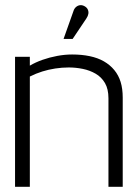

<svg xmlns="http://www.w3.org/2000/svg" viewBox="-20 -720 530 740"><path d="M313 -649Q319 -658 320.5 -666.5Q322 -675 318.5 -683Q315 -691 306 -696Q297 -701 288.5 -700Q280 -699 273 -693Q266 -687 263 -677L225 -570H260ZM398 -341V0H453V-344Q453 -378 445 -404Q437 -430 420.5 -450Q404 -470 380.5 -483.5Q357 -497 326 -503.5Q295 -510 258 -510Q230 -510 200.5 -504.5Q171 -499 144 -489.5Q117 -480 95 -467V-501H38V0H95V-425Q119 -437 143 -444.5Q167 -452 193 -456Q219 -460 245 -460Q272 -460 299 -454.5Q326 -449 348.5 -436Q371 -423 384.5 -400Q398 -377 398 -341Z"/></svg>

Font: AdventPro_ExpandedRegular
Style: ExpandedRegular
Weight: 400
Width: 7
Designer: VivaRado, Andreas Kalpakidis
Foundry: VivaRado, Andreas Kalpakidis
Version: Version 3.000